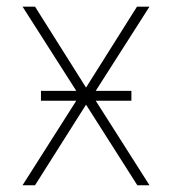

<svg xmlns="http://www.w3.org/2000/svg" viewBox="-20 -550 512 570"><path d="M235.4 -290 386.7 -530.3H423.8L264.2 -280.3H370.1V-251H264.2L423.8 0H387.7L235.4 -239.3L84 0H46.9L206.5 -251H101.6V-280.3H206.5L46.9 -530.3H84Z"/></svg>

Font: Pretendard JP Thin
Style: Regular
Weight: 100
Designer: Base glyphs from Inter by Rasmus Andersson; Hangeul glyphs from Noto Sans CJK(Source Han Sans) by Jang Soo-young and Kan
Foundry: Kil Hyung-jin
Version: Version 1.309